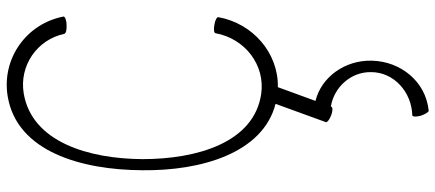

<svg xmlns="http://www.w3.org/2000/svg" viewBox="-392 -464 1330 587"><g transform="rotate(-90 273.5 -170.0)"><path d="M517 -641C495 -756 387 -831 273 -812C104 -784 48 -587 47 -400C45 -221 99 -32 250 7L194 161C193 165 202 172 215 177C228 182 239 182 241 178L242 176C301 186 348 237 347 299C347 369 286 423 215 425C210 426 210 438 214 452C219 466 226 477 230 475C318 466 380 390 382 301C384 219 332 147 259 129L301 14C405 16 496 -62 515 -168C516 -172 506 -178 492 -180C478 -183 467 -181 466 -177C450 -87 369 -24 280 -37C131 -59 81 -234 81 -400C82 -564 133 -738 282 -763C366 -777 446 -723 464 -639C465 -634 477 -631 491 -632C506 -632 517 -637 517 -641Z"/></g></svg>

Font: Nupuram Condensed Thin
Style: Regular
Weight: 100
Width: 3
Designer: Santhosh Thottingal (santhosh.thottingal@gmail.com)
Foundry: SMC
Version: Version 1.000